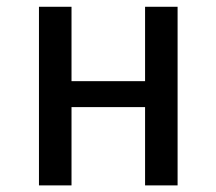

<svg xmlns="http://www.w3.org/2000/svg" viewBox="-20 -561 655 581"><path d="M419 0V-236.9H196.4V0H97.9V-540.5H196.4V-315.4H419V-540.5H517.4V0Z"/></svg>

Font: Fira Code Retina
Style: Regular
Weight: 450
Monospace: yes
Designer: Carrois Corporate, Edenspiekermann AG, Nikita Prokopov
Foundry: Carrois Corporate, Edenspiekermann AG, Nikita Prokopov
Version: Version 6.002